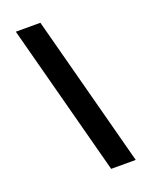

<svg xmlns="http://www.w3.org/2000/svg" viewBox="-171 -889 877 1120"><g transform="rotate(-20 268.0 -329.0)"><path d="M319.5 142 70.5 -800H223L472 142Z"/></g></svg>

Font: Trispace SemiExpanded
Style: Bold
Weight: 700
Width: 6
Designer: Tyler Finck
Foundry: Etcetera Type Company
Version: Version 1.210; ttfautohint (v1.8.3)